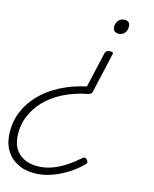

<svg xmlns="http://www.w3.org/2000/svg" viewBox="-307 -601 1053 1315"><g transform="rotate(10 219.0 57.0)"><path d="M389 -285Q403 -285 408.5 -280.5Q414 -276 410 -266L322 9Q318 19 311 23Q304 27 294 29Q199 39 120.5 70Q42 101 -14.5 151Q-71 201 -102 265.5Q-133 330 -133 407Q-133 459 -109 498Q-85 537 -42 557.5Q1 578 58 578Q105 578 151.5 564Q198 550 243 525Q288 500 331 468Q341 461 349 463Q357 465 363 476Q370 485 369.5 492Q369 499 359 507Q314 545 262 572Q210 599 156.5 614Q103 629 51 629Q-22 629 -76 601.5Q-130 574 -160.5 523.5Q-191 473 -191 406Q-191 319 -156 246.5Q-121 174 -58 118.5Q5 63 90 28Q175 -7 276 -20L355 -266Q359 -276 367 -280.5Q375 -285 389 -285ZM448 -515Q466 -515 477 -505.5Q488 -496 488 -478Q488 -451 472.5 -432Q457 -413 429 -413Q412 -413 400 -422.5Q388 -432 388 -450Q388 -476 404.5 -495.5Q421 -515 448 -515Z"/></g></svg>

Font: Playwrite CU ExtraLight
Style: Regular
Weight: 250
Designer: Veronika Burian, José Scaglione
Foundry: TypeTogether
Version: Version 1.002